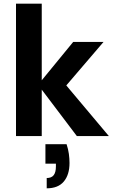

<svg xmlns="http://www.w3.org/2000/svg" viewBox="-20 -740 626 1044"><path d="M398 0 187 -279 378 -512H543L293 -220V-332L572 0ZM67 0V-720H207V0ZM234 284V228Q260 228 272 212.5Q284 197 284 165V150H227V44H342Q351 71 354.5 97Q358 123 358 146Q358 210 327 247Q296 284 234 284Z"/></svg>

Font: DM Sans 12pt ExtraBold
Style: Regular
Weight: 800
Version: Version 4.004;gftools[0.9.30]